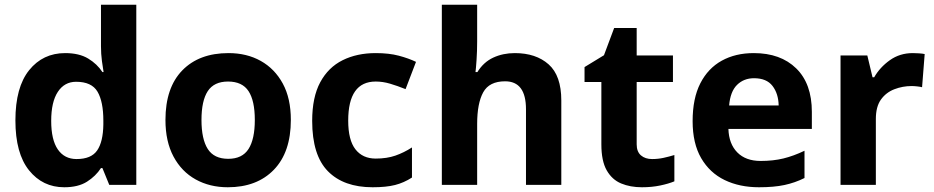

<svg xmlns="http://www.w3.org/2000/svg" viewBox="-20 -780 3942 810"><path d="M251 10Q160 10 102.5 -61.5Q45 -133 45 -272Q45 -412 103 -484Q161 -556 255 -556Q314 -556 352 -533Q390 -510 412 -476H417Q414 -492 410 -522.5Q406 -553 406 -585V-760H555V0H441L412 -71H406Q384 -37 347 -13.5Q310 10 251 10ZM303 -109Q365 -109 390 -145.5Q415 -182 416 -255V-271Q416 -351 391.5 -393Q367 -435 301 -435Q252 -435 224 -392.5Q196 -350 196 -270Q196 -190 224 -149.5Q252 -109 303 -109Z M1207 -274Q1207 -138 1135.5 -64Q1064 10 941 10Q865 10 805.5 -23Q746 -56 712 -119.5Q678 -183 678 -274Q678 -410 749 -483Q820 -556 944 -556Q1021 -556 1080 -523Q1139 -490 1173 -427.5Q1207 -365 1207 -274ZM830 -274Q830 -193 856.5 -151.5Q883 -110 943 -110Q1002 -110 1028.5 -151.5Q1055 -193 1055 -274Q1055 -355 1028.5 -395.5Q1002 -436 942 -436Q883 -436 856.5 -395.5Q830 -355 830 -274Z M1552 10Q1430 10 1363.5 -57.5Q1297 -125 1297 -270Q1297 -370 1331 -433Q1365 -496 1425.5 -526Q1486 -556 1565 -556Q1621 -556 1662.5 -545Q1704 -534 1735 -519L1691 -404Q1656 -418 1625.5 -427Q1595 -436 1565 -436Q1449 -436 1449 -271Q1449 -189 1479.5 -150Q1510 -111 1565 -111Q1612 -111 1648 -123.5Q1684 -136 1718 -158V-31Q1684 -9 1646.5 0.5Q1609 10 1552 10Z M1993 -605Q1993 -565 1990.5 -528Q1988 -491 1986 -476H1994Q2020 -518 2061 -537Q2102 -556 2152 -556Q2241 -556 2294.5 -508.5Q2348 -461 2348 -356V0H2199V-319Q2199 -437 2111 -437Q2044 -437 2018.5 -390.5Q1993 -344 1993 -257V0H1844V-760H1993Z M2731 -109Q2756 -109 2779 -114Q2802 -119 2825 -126V-15Q2801 -5 2765.5 2.5Q2730 10 2688 10Q2639 10 2600.5 -6Q2562 -22 2539.5 -61.5Q2517 -101 2517 -171V-434H2446V-497L2528 -547L2571 -662H2666V-546H2819V-434H2666V-171Q2666 -140 2684 -124.5Q2702 -109 2731 -109Z M3160 -556Q3273 -556 3339 -491.5Q3405 -427 3405 -308V-236H3053Q3055 -173 3090.5 -137Q3126 -101 3189 -101Q3242 -101 3285 -111.5Q3328 -122 3374 -144V-29Q3334 -9 3289.5 0.5Q3245 10 3182 10Q3100 10 3037 -20.5Q2974 -51 2938 -113Q2902 -175 2902 -269Q2902 -365 2934.5 -428.5Q2967 -492 3025 -524Q3083 -556 3160 -556ZM3161 -450Q3118 -450 3089.5 -422Q3061 -394 3056 -335H3265Q3264 -385 3239 -417.5Q3214 -450 3161 -450Z M3831 -556Q3842 -556 3857 -555Q3872 -554 3881 -552L3870 -412Q3863 -414 3849.5 -415.5Q3836 -417 3826 -417Q3788 -417 3753 -403.5Q3718 -390 3696.5 -360Q3675 -330 3675 -278V0H3526V-546H3639L3661 -454H3668Q3692 -496 3734 -526Q3776 -556 3831 -556Z"/></svg>

Font: Noto Sans Bengali
Style: Bold
Weight: 700
Designer: Jelle Bosma - Monotype Design Team
Foundry: Monotype Imaging Inc.
Version: Version 2.003; ttfautohint (v1.8.4.7-5d5b)